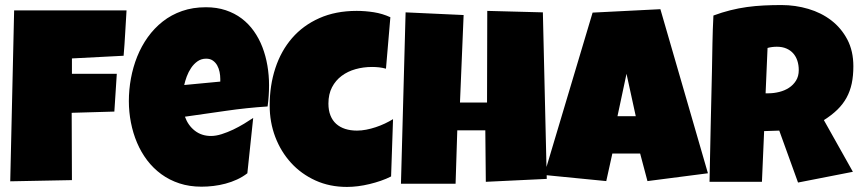

<svg xmlns="http://www.w3.org/2000/svg" viewBox="-20 -736 3447 769"><path d="M486.8 -694.3Q483.9 -648.4 481.4 -603.5Q479 -558.6 475.1 -512.7L268.1 -502V-440.4H447.8L438 -289.1L267.1 -284.2L268.1 -14.6L21 -9.8L36.6 -694.3Z M1057.6 -394.5Q1057.6 -352.1 1051.8 -309.6Q968.3 -304.2 885.7 -292.2Q803.2 -280.3 720.7 -268.6Q733.4 -233.4 760.5 -212.4Q787.6 -191.4 825.2 -191.4Q844.7 -191.4 867.9 -198.7Q891.1 -206.1 914.1 -217Q937 -228 958 -240.7Q979 -253.4 994.1 -263.7L970.7 -42Q951.7 -27.3 929.4 -17.1Q907.2 -6.8 883.3 -0.5Q859.4 5.9 835 8.8Q810.5 11.7 787.1 11.7Q738.8 11.7 698.7 -1.5Q658.7 -14.6 626.2 -38.3Q593.8 -62 569.3 -94.2Q544.9 -126.5 528.8 -164.6Q512.7 -202.6 504.4 -245.1Q496.1 -287.6 496.1 -331.1Q496.1 -376.5 504.4 -421.9Q512.7 -467.3 529.5 -509.3Q546.4 -551.3 572 -587.2Q597.7 -623 631.8 -649.9Q666 -676.8 709.2 -691.9Q752.4 -707 804.7 -707Q848.1 -707 884 -695.1Q919.9 -683.1 948 -661.9Q976.1 -640.6 996.8 -611.3Q1017.6 -582 1031 -547.1Q1044.4 -512.2 1051 -473.4Q1057.6 -434.6 1057.6 -394.5ZM862.3 -419.9Q862.3 -433.6 859.4 -448Q856.4 -462.4 849.9 -474.1Q843.3 -485.8 832.5 -493.4Q821.8 -501 805.7 -501Q786.1 -501 771.2 -490.5Q756.3 -480 745.6 -464.1Q734.9 -448.2 728 -429.7Q721.2 -411.1 717.8 -395.5L862.3 -409.2Z M1543.5 -667 1525.9 -460.9Q1511.7 -464.8 1498 -466.3Q1484.4 -467.8 1470.2 -467.8Q1435.5 -467.8 1404.1 -459Q1372.6 -450.2 1348.4 -432.1Q1324.2 -414.1 1309.8 -386.5Q1295.4 -358.9 1295.4 -321.3Q1295.4 -293.9 1303.5 -273.7Q1311.5 -253.4 1326.4 -240Q1341.3 -226.6 1362.5 -219.7Q1383.8 -212.9 1409.7 -212.9Q1427.7 -212.9 1446.8 -216.6Q1465.8 -220.2 1484.9 -226.6Q1503.9 -232.9 1521.5 -241.2Q1539.1 -249.5 1554.2 -258.8L1546.4 -29.3Q1527.3 -19.5 1505.4 -12Q1483.4 -4.4 1460.2 1.2Q1437 6.8 1413.8 9.8Q1390.6 12.7 1369.6 12.7Q1300.3 12.7 1243.4 -13.2Q1186.5 -39.1 1145.8 -83.7Q1105 -128.4 1082.5 -187.5Q1060.1 -246.6 1060.1 -313.5Q1060.1 -393.6 1082.8 -462.9Q1105.5 -532.2 1149.7 -583.3Q1193.8 -634.3 1259 -663.3Q1324.2 -692.4 1408.7 -692.4Q1442.4 -692.4 1477.1 -687Q1511.7 -681.6 1543.5 -667Z M2169.9 -19.5 1925.8 -7.8 1923.8 -213.9H1811.5L1804.7 0H1585.9L1604.5 -686.5L1836.9 -675.8L1822.3 -325.2H1930.7L1931.6 -692.4L2154.3 -686.5Z M2815.4 -42 2573.2 -10.7 2543.9 -121.1H2432.6L2408.2 -10.7L2159.2 -35.2L2353.5 -685.5L2625 -699.2ZM2526.4 -270.5 2489.3 -440.4 2453.1 -270.5Z M3397.9 -470.7Q3397.9 -432.6 3391.4 -401.6Q3384.8 -370.6 3370.6 -344.7Q3356.4 -318.8 3334 -296.9Q3311.5 -274.9 3279.8 -254.9L3396 -47.9L3176.3 -4.9L3101.1 -212.9L3040.5 -210.9L3031.7 -7.8H2821.8Q2824.2 -119.1 2826.4 -229.5Q2828.6 -339.8 2831.5 -451.2Q2832.5 -507.3 2833.5 -562.5Q2834.5 -617.7 2837.4 -673.8Q2871.6 -686.5 2904.8 -694.8Q2938 -703.1 2971.4 -707.8Q3004.9 -712.4 3039.3 -714.1Q3073.7 -715.8 3109.9 -715.8Q3165.5 -715.8 3217.5 -700.4Q3269.5 -685.1 3309.6 -654.3Q3349.6 -623.5 3373.8 -577.6Q3397.9 -531.7 3397.9 -470.7ZM3179.2 -455.1Q3179.2 -475.6 3173.6 -492.7Q3168 -509.8 3157 -522.2Q3146 -534.7 3129.6 -541.7Q3113.3 -548.8 3091.3 -548.8Q3081.5 -548.8 3072.3 -547.6Q3063 -546.4 3054.2 -543.9L3046.4 -362.3H3058.1Q3079.1 -362.3 3100.8 -367.7Q3122.6 -373 3139.9 -384.3Q3157.2 -395.5 3168.2 -413.1Q3179.2 -430.7 3179.2 -455.1Z"/></svg>

Font: Luckiest Guy RUS-BEL-UKR
Style: Regular
Weight: 400
Designer: Astigmatic (AOETI)
Foundry: Astigmatic (AOETI)
Version: Version 1.00 March 11, 2019, initial release